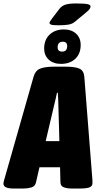

<svg xmlns="http://www.w3.org/2000/svg" viewBox="-56 -1087 566 1109"><path d="M23 2Q-36 2 -36 -26Q-36 -34 -33.5 -42Q-31 -50 -29 -58L138 -644Q148 -679 175.5 -690.5Q203 -702 261 -702H320Q378 -702 403 -690.5Q428 -679 431 -644L477 -58Q478 -50 478 -42.5Q478 -35 478 -29Q478 -12 461.5 -5Q445 2 401 2H359Q334 2 314 -4.5Q294 -11 293 -34L291 -121H172L152 -34Q147 -11 125.5 -4.5Q104 2 80 2ZM258 -485 208 -272H287L281 -485Q281 -499 280 -516Q279 -533 278 -551H273Q270 -533 265.5 -516Q261 -499 258 -485ZM296 -718Q252 -718 225.5 -742.5Q199 -767 199 -807Q199 -857 230.5 -887Q262 -917 313 -917Q357 -917 383.5 -892.5Q410 -868 410 -827Q410 -777 379 -747.5Q348 -718 296 -718ZM303 -789Q332 -789 332 -821Q332 -846 307 -846Q277 -846 277 -813Q277 -789 303 -789ZM281 -941Q250 -941 240 -944.5Q230 -948 230 -954Q230 -958 233 -963.5Q236 -969 246 -982L288 -1037Q302 -1054 323 -1060.5Q344 -1067 383 -1067Q433 -1067 450 -1063Q467 -1059 467 -1050Q467 -1043 461.5 -1035Q456 -1027 439 -1013L376 -961Q362 -949 340.5 -945Q319 -941 281 -941Z"/></svg>

Font: Asap Condensed Condensed Black
Style: Italic
Weight: 900
Width: 3
Italic angle: -6°
Designer: Pablo Cosgaya
Foundry: Omnibus-Type
Version: Version 3.001; ttfautohint (v1.8.4.7-5d5b)